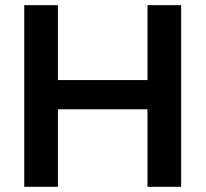

<svg xmlns="http://www.w3.org/2000/svg" viewBox="-20 -718 790 738"><path d="M73.2 0V-698.2H202.6V-410.2H546.9V-698.2H676.3V0H546.9V-297.9H202.6V0Z"/></svg>

Font: Voltera
Style: Bold
Weight: 700
Designer: Bernd Montag
Version: Version 1.301